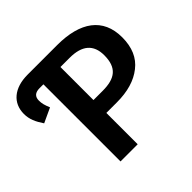

<svg xmlns="http://www.w3.org/2000/svg" viewBox="-169 -868 1044 1044"><g transform="rotate(-45 353.0 -345.5)"><path d="M173 -691C69 -691 7 -638 7 -554C7 -513 22 -480 49 -440L133 -479C121 -508 116 -525 116 -548C116 -578 133 -593 166 -593H196V0H328V-241H409C491 -241 557 -260 606 -299C655 -337 680 -394 680 -471C680 -618 577 -691 400 -691ZM328 -340V-594H399C494 -594 542 -553 542 -471C542 -375 494 -340 399 -340Z"/></g></svg>

Font: Fira Sans Medium
Style: Regular
Weight: 500
Designer: Carrois Corporate & Edenspiekermann AG
Foundry: Carrois Corporate GbR & Edenspiekermann AG
Version: Version 4.203